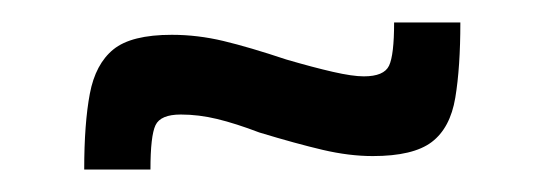

<svg xmlns="http://www.w3.org/2000/svg" viewBox="-20 -388 485 171"><path d="M55 -237Q55 -278 60 -304.5Q65 -331 81 -344Q97 -357 133 -357Q156 -357 179 -351.5Q202 -346 235 -335Q259 -328 276.5 -324Q294 -320 304 -320Q322 -320 326.5 -329.5Q331 -339 331 -368H390Q390 -328 385.5 -301Q381 -274 364.5 -261.5Q348 -249 312 -249Q291 -249 267.5 -254.5Q244 -260 211 -270Q190 -278 173.5 -282Q157 -286 141 -286Q123 -286 118.5 -276.5Q114 -267 114 -237Z"/></svg>

Font: Saira Condensed SemiBold
Style: Regular
Weight: 600
Width: 3
Designer: Hector Gatti with collaboration of the Omnibus-Type team
Foundry: Omnibus-Type
Version: Version 1.100